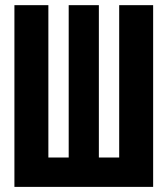

<svg xmlns="http://www.w3.org/2000/svg" viewBox="-20 -731 655 751"><path d="M579 -710.8V0H36.4V-710.8H169.2V-114.9H248.7V-710.8H366.7V-114.9H446.2V-710.8Z"/></svg>

Font: FiraCode Nerd Font
Style: Bold
Weight: 700
Designer: Carrois Corporate, Edenspiekermann AG, Nikita Prokopov
Foundry: Carrois Corporate, Edenspiekermann AG, Nikita Prokopov
Version: Version 6.002;Nerd Fonts 2.1.0